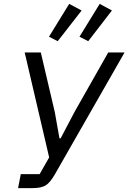

<svg xmlns="http://www.w3.org/2000/svg" viewBox="-20 -968 661 988"><path d="M400 -914 277 -756 232 -779 336 -948ZM556 -914 434 -756 389 -779 493 -948ZM73 0 87 -72H184L233 -158L107 -698H190L262 -391L286 -256H292L364 -393L537 -698H621L263 -72Q238 -28 215 -14Q192 0 147 0Z"/></svg>

Font: Aneliza
Style: Italic
Weight: 400
Italic angle: -11.31°
Designer: Mike Abbink, Paul van der Laan, Pieter van Rosmalen
Foundry: Bold Monday
Version: Version 3.0